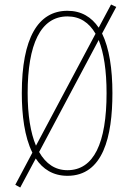

<svg xmlns="http://www.w3.org/2000/svg" viewBox="-20 -772 578 854"><path d="M480 -358C480 -465 466 -558 434 -623L497 -741L474 -752L419 -649C387 -696 342 -724 280 -724C149 -724 77 -602 77 -358C77 -260 89 -163 124 -93L48 50L70 62L139 -67C170 -20 216 10 280 10C439 10 480 -165 480 -358ZM103 -358C103 -574 160 -699 280 -699C335 -699 376 -672 405 -622L140 -124C116 -181 103 -260 103 -358ZM454 -358C454 -135 397 -15 280 -15C226 -15 184 -43 154 -96L419 -594C442 -537 454 -457 454 -358Z"/></svg>

Font: Noto Sans Sinhala ExtraCondensed Thin
Style: Regular
Weight: 100
Width: 2
Designer: Jelle Bosma - Monotype Design Team
Foundry: Monotype Imaging Inc.
Version: Version 2.006